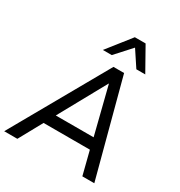

<svg xmlns="http://www.w3.org/2000/svg" viewBox="-233 -1103 1170 1251"><g transform="rotate(30 352.0 -478.0)"><path d="M-16 0 391 -719H471L662 0H572L521 -201L557 -175H149L193 -200L83 0ZM418 -609 214 -239 193 -257H538L513 -239L420 -609ZM276 -780 415 -956H496L595 -780H528L450 -898L343 -780Z"/></g></svg>

Font: Nunitoga
Style: Medium Italic
Weight: 500
Italic angle: -9°
Designer: Vernon Adams
Foundry: Vernon Adams
Version: Version 1.0